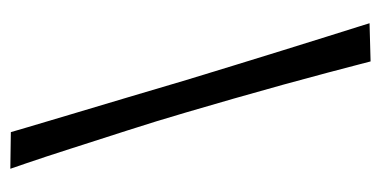

<svg xmlns="http://www.w3.org/2000/svg" viewBox="-203 -534 738 372"><g transform="rotate(90 166.0 -348.0)"><path d="M307 1 236 0Q236 0 226.5 -32.5Q217 -65 201.5 -116.5Q186 -168 168.5 -227Q151 -286 135 -340Q122 -383 107 -431.5Q92 -480 77.5 -527Q63 -574 51 -612Q39 -650 32 -672.5Q25 -695 25 -695L99 -697Q99 -697 105 -674Q111 -651 121 -613Q131 -575 144 -528Q157 -481 171 -432Q185 -383 198 -339Q214 -284 233 -225Q252 -166 268.5 -114.5Q285 -63 296 -31Q307 1 307 1Z"/></g></svg>

Font: Truculenta
Style: Regular
Weight: 400
Designer: Ivan Castro, Eva Sanz & Omnibus-Type Team
Foundry: Omnibus-Type
Version: Version 1.002